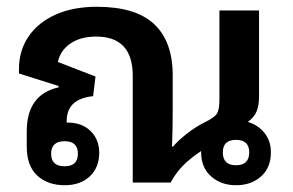

<svg xmlns="http://www.w3.org/2000/svg" viewBox="-20 -539 864 567"><path d="M171 8Q121 8 90 -20.5Q59 -49 59 -106V-151Q59 -260 153 -281V-285L36 -322V-335Q36 -390 64.5 -431.5Q93 -473 144.5 -496Q196 -519 266 -519Q381 -519 435.5 -467.5Q490 -416 490 -317V-217Q490 -183 489.5 -157.5Q489 -132 488 -106H491Q505 -123 531 -143.5Q557 -164 583 -177Q614 -192 621 -204Q628 -216 628 -246V-508H745V-255Q745 -228 738 -210.5Q731 -193 712 -179Q742 -170 761 -146.5Q780 -123 780 -89Q780 -44 751 -18Q722 8 677 8Q633 8 603.5 -18Q574 -44 574 -89Q574 -91 574 -93Q541 -71 520 -49.5Q499 -28 484 0H372V-315Q372 -431 264 -431Q218 -431 188 -410.5Q158 -390 151 -356L262 -313L255 -255Q177 -247 177 -182V-177H180Q222 -177 247.5 -152Q273 -127 273 -88Q273 -44 245 -18Q217 8 171 8ZM677 -51Q716 -51 716 -89Q716 -126 677 -126Q638 -126 638 -89Q638 -51 677 -51ZM171 -48Q210 -48 210 -85Q210 -122 171 -122Q131 -122 131 -85Q131 -48 171 -48Z"/></svg>

Font: Noto Sans Thai Looped UI Medium
Style: Regular
Weight: 500
Designer: Cadson Demak Team
Foundry: Cadson Demak Co., Ltd.
Version: Version 1.000; ttfautohint (v1.8.4.7-5d5b)